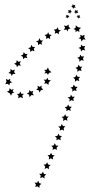

<svg xmlns="http://www.w3.org/2000/svg" viewBox="-20 -711 432 917"><path d="M312 -631 306 -629 304 -623 300 -628 293 -627 297 -633 295 -639 301 -637 306 -641V-635ZM324 -654 317 -652 315 -645 311 -651 303 -650 308 -656 305 -663 312 -661 317 -666 318 -658ZM320 -679 326 -683V-691L333 -686L340 -688L337 -681L342 -674L334 -675L329 -669L327 -676ZM345 -630 351 -634V-640L356 -636L362 -638L360 -632L364 -626L357 -627L353 -622L352 -628ZM333 -653 339 -657 340 -664 345 -660 352 -662 350 -655 354 -649 346 -650 342 -644 340 -651ZM159 179 148 182 152 171 145 161 157 162 163 152 167 163 178 167 169 174 168 186ZM183 135 172 140 175 128 167 119H179L185 109L190 120L201 122L192 130L193 142ZM204 91 193 96 196 84 188 75 199 74 205 64 210 75 222 77 213 85 214 97ZM223 45 213 51 215 39 207 31 218 29 224 19 229 29 241 31 232 39 234 51ZM242 0 231 5 233 -6 225 -15 236 -16 242 -27 247 -16 259 -15 250 -6 252 5ZM259 -46 249 -41 251 -52 242 -60 254 -62 259 -73 264 -63 276 -61 268 -53 270 -41ZM276 -92 265 -87 267 -98 258 -107 270 -108 275 -119 281 -109 292 -108 284 -99 286 -87ZM292 -139 281 -133 283 -145 274 -153 286 -155 291 -166 296 -155 308 -154 300 -146 302 -134ZM307 -186 297 -180 298 -191 289 -199 301 -202 305 -212 311 -202 323 -201 315 -192 318 -181ZM322 -233 311 -226 313 -238 303 -246 315 -248 319 -259 325 -249H337L330 -240L332 -228ZM335 -280 325 -273 326 -285 317 -293 328 -296 332 -307 339 -297 351 -296 343 -287 346 -276ZM348 -328 338 -321V-333L329 -340L340 -343L344 -354L351 -344H363L355 -335L359 -323ZM359 -375 349 -368 350 -380 340 -387 351 -391 355 -402 362 -392 373 -393 366 -383 370 -372ZM368 -424 359 -416V-428L349 -435L360 -439L363 -450L370 -441L382 -442L376 -432L380 -421ZM375 -473 367 -465 365 -477 355 -482 366 -487 367 -498 376 -490 387 -492 382 -481 387 -470ZM377 -523 369 -513 366 -525 355 -528 365 -534 363 -545 374 -540 384 -545 382 -532 389 -522ZM358 -570 359 -558 349 -564 341 -557V-568L331 -572L341 -578L342 -590L353 -581L367 -578ZM308 -583 317 -575 306 -572 304 -561 297 -570 285 -568 291 -579 285 -589 298 -587 308 -594ZM259 -569 271 -565 261 -559V-547L252 -554L241 -550L244 -561L237 -570L249 -571L256 -581ZM215 -546 227 -544 218 -536 220 -524 210 -530 200 -525 201 -536 193 -544 205 -547 210 -557ZM174 -518 186 -517 178 -509 181 -497 171 -502 161 -495 162 -507 152 -514 164 -517 168 -529ZM136 -487H148L141 -478L145 -466L134 -470L124 -463V-475L114 -481L126 -485L130 -497ZM101 -453 112 -454 106 -444 111 -433 99 -436 91 -428 89 -440 79 -445 90 -450 93 -462ZM68 -416 80 -418 74 -407 80 -397 68 -399 61 -390 58 -401 47 -406 58 -412 60 -424ZM39 -375 51 -378 47 -367 54 -358H42L36 -348L32 -359L20 -362L30 -370V-382ZM19 -329 29 -335 28 -324 38 -318 27 -314 25 -304 16 -311 5 -309 11 -321 8 -334ZM24 -278 26 -290 34 -282 45 -286 40 -275 48 -269 37 -265 33 -254 26 -266 13 -273ZM69 -253 61 -262 72 -263 77 -274 82 -263H94L86 -254L90 -242L78 -247L66 -242ZM119 -259 108 -264 119 -270 120 -281 128 -274 139 -277 135 -266 142 -256 130 -257 121 -247ZM165 -280 153 -282 161 -290 159 -302 169 -296 179 -302 178 -291 187 -283 175 -280 169 -269ZM203 -313 191 -311 196 -321 189 -331 201 -330 206 -340 211 -329 223 -327 213 -318 211 -305ZM214 -363 209 -353 204 -362 192 -360 198 -369 191 -377 203 -378 209 -389 214 -376 226 -366Z"/></svg>

Font: Santa christmas start
Style: Regular
Weight: 400
Designer: MUHAMMAD YONI
Version: Version 001.000